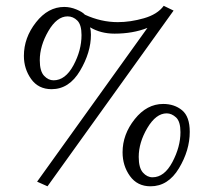

<svg xmlns="http://www.w3.org/2000/svg" viewBox="-20 -634 720 667"><path d="M461.9 -88.9Q461.9 -50.8 476.6 -34.4Q491.2 -18.1 509.8 -18.1Q550.8 -18.1 578.9 -71Q606.9 -124 606.9 -174.8Q606.9 -211.9 591.6 -226.1Q576.2 -240.2 559.1 -240.2Q522 -240.2 491.9 -189.5Q461.9 -138.7 461.9 -88.9ZM405.8 -105Q405.8 -167 448 -220Q490.2 -272.9 546.9 -272.9Q585.9 -272.9 612.5 -251Q639.2 -229 639.2 -175.8Q639.2 -111.8 601.6 -49.3Q564 13.2 502.9 13.2Q457 13.2 431.4 -22.5Q405.8 -58.1 405.8 -105ZM389.2 -557.1Q433.1 -557.1 480 -570.6Q526.9 -584 548.8 -613.8L583 -597.2L145 13.2L108.9 -2.9L492.2 -537.1Q441.4 -517.1 377.9 -517.1Q330.1 -517.1 293 -539.1Q295.9 -527.8 295.9 -513.2Q295.9 -452.1 258.1 -388.2Q220.2 -324.2 159.2 -324.2Q113.3 -324.2 88.1 -359.6Q63 -395 63 -439.9Q63 -502.9 105 -556.4Q147 -609.9 203.1 -609.9Q224.1 -609.9 245.1 -601.3Q266.1 -592.8 274.9 -583Q331.1 -557.1 389.2 -557.1ZM118.2 -424.8Q118.2 -386.7 133.1 -370.8Q147.9 -355 166 -355Q207 -355 235.1 -407Q263.2 -459 263.2 -512.2Q263.2 -548.3 248.5 -562.7Q233.9 -577.1 214.8 -577.1Q177.7 -577.1 147.9 -525.9Q118.2 -474.6 118.2 -424.8Z"/></svg>

Font: Biolilbert
Style: Regular
Weight: 400
Designer: Philipp H. Poll
Foundry: Philipp H. Poll
Version: Version 1.1.0